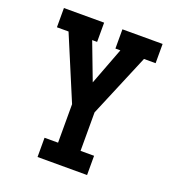

<svg xmlns="http://www.w3.org/2000/svg" viewBox="-133 -841 866 947"><g transform="rotate(20 300.0 -367.5)"><path d="M170 0V-101H241V-303L102 -634H41V-735H252V-634H226L300 -439L374 -634H348V-735H559V-634H498L359 -303V-101H430V0Z"/></g></svg>

Font: Iosevka HT Extended
Style: Bold
Weight: 700
Width: 7
Monospace: yes
Designer: Belleve Invis
Foundry: Belleve Invis
Version: Version 32.3.0; ttfautohint (v1.8.4)